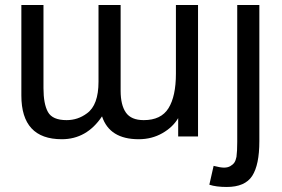

<svg xmlns="http://www.w3.org/2000/svg" viewBox="-20 -544 1122 764"><path d="M552 -66Q621 -66 650.5 -113.5Q680 -161 680 -251V-524H768V-1H689V-74Q668 -38 626 -14Q584 10 532 10Q416 10 386 -81Q325 10 226 10Q65 10 65 -164V-524H153V-193Q153 -130 171 -98Q189 -66 245 -66Q290 -66 326 -93Q372 -126 372 -219V-524H460V-183Q460 -126 481 -96Q502 -66 552 -66Z M830 116Q857 123 871.5 123Q886 123 896.5 117Q907 111 912.5 103Q918 95 921 80Q924 58 924 21V-524H1012V18Q1012 112 983.5 156Q955 200 882 200Q840 200 813 191Z"/></svg>

Font: Autonym
Style: Regular
Weight: 500
Version: Version 1.0.20131126